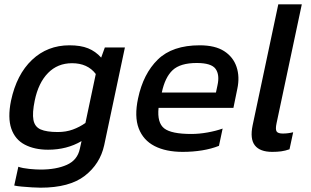

<svg xmlns="http://www.w3.org/2000/svg" viewBox="-20 -694 1441 890"><path d="M168 176Q152 176 128 174.5Q104 173 81.5 171Q59 169 46 166L65 79Q85 86 116 89Q147 92 168 92Q241 92 290 70Q339 48 350 -4L358 -40Q290 0 203 0Q140 0 95 -23.5Q50 -47 32.5 -97.5Q15 -148 31 -227Q57 -349 128.5 -416.5Q200 -484 302 -484Q354 -484 388.5 -470Q423 -456 449 -427L466 -474H559L463 -21Q444 66 373 121Q302 176 168 176ZM248 -82Q286 -82 317.5 -93.5Q349 -105 376 -124L424 -351Q386 -401 314 -401Q247 -401 202.5 -355.5Q158 -310 141 -228Q129 -170 135 -138Q141 -106 168.5 -94Q196 -82 248 -82Z M827 10Q749 10 696.5 -17Q644 -44 623 -99Q602 -154 620 -238Q644 -352 711.5 -418Q779 -484 906 -484Q977 -484 1019 -457Q1061 -430 1076.5 -384Q1092 -338 1080 -282L1062 -194H715Q708 -125 741 -99Q774 -73 867 -73Q903 -73 942 -80Q981 -87 1012 -98L995 -18Q960 -4 917 3Q874 10 827 10ZM730 -265H981L988 -298Q999 -347 979.5 -374.5Q960 -402 892 -402Q816 -402 780.5 -369Q745 -336 730 -265Z M1242 10Q1185 10 1161.5 -20Q1138 -50 1151 -113L1270 -674H1379L1262 -123Q1256 -95 1262 -85Q1268 -75 1291 -75Q1315 -75 1339 -81L1322 -2Q1302 5 1283.5 7.5Q1265 10 1242 10Z"/></svg>

Font: Kanit
Style: Italic
Weight: 400
Italic angle: -12°
Designer: Katatrad Team
Foundry: CadsonDemak
Version: Version 2.000; ttfautohint (v1.8.3)